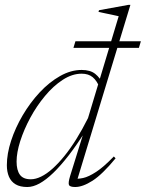

<svg xmlns="http://www.w3.org/2000/svg" viewBox="-20 -740 585 770"><path d="M380.5 -386.5Q369 -416 352 -430.2Q335 -444.5 307.5 -444.5Q269.5 -444.5 231.8 -420Q194 -395.5 160.5 -355.2Q127 -315 101.5 -267.8Q76 -220.5 61.2 -174.2Q46.5 -128 46.5 -92Q46.5 -57.5 59.8 -39.2Q73 -21 103.5 -21Q123 -21 145 -31.8Q167 -42.5 190.2 -63.2Q213.5 -84 237.8 -113.8Q262 -143.5 286 -182Q310 -220.5 333 -266.5L456 -675Q451.5 -676 445.8 -677.2Q440 -678.5 433.2 -680Q426.5 -681.5 419.2 -683Q412 -684.5 404.5 -686Q397 -687.5 389.5 -689.2Q382 -691 375 -692.5L377 -699L495 -720.5H503L286.5 -8L275 -24Q291.5 -21.5 313.5 -26.2Q335.5 -31 365.8 -50.8Q396 -70.5 436.5 -112.5L443.5 -105Q390.5 -40.5 351 -15.2Q311.5 10 281.5 10Q260 10 256.5 1.5Q253 -7 261 -33.5L316.5 -212H321.5Q287 -157.5 254.8 -116Q222.5 -74.5 193.5 -46.5Q164.5 -18.5 138.5 -4.2Q112.5 10 89.5 10Q60.5 10 42.5 -0.8Q24.5 -11.5 16 -31.2Q7.5 -51 7.5 -77.5Q7.5 -123.5 24.5 -175.5Q41.5 -227.5 71.2 -278Q101 -328.5 139.2 -369.5Q177.5 -410.5 220.8 -435Q264 -459.5 307.5 -459.5Q342 -459.5 361.8 -443.8Q381.5 -428 395.5 -399.5ZM274.5 -548 282.5 -574.5H545L537 -548Z"/></svg>

Font: Newsreader 36pt ExtraLight
Style: Italic
Weight: 250
Italic angle: -17°
Designer: Hugues Gentile
Foundry: Production Type
Version: Version 1.003